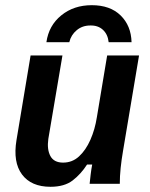

<svg xmlns="http://www.w3.org/2000/svg" viewBox="-20 -716 584 748"><path d="M176.7 11.7Q101.7 11.7 65.8 -36.2Q30 -84.2 44.2 -170L99.2 -500H223.3L168.3 -175Q162.5 -134.2 176.2 -108.3Q190 -82.5 225.8 -82.5Q261.7 -82.5 287.9 -106.7Q314.2 -130.8 332.1 -171.2Q350 -211.7 357.5 -260L397.5 -500H521.7L459.2 -127.5Q453.3 -93.3 450 -61.3Q446.7 -29.2 446.7 0H329.2Q330.8 -16.7 333.3 -37.1Q335.8 -57.5 339.2 -75H319.2Q295 -37.5 262.9 -12.9Q230.8 11.7 176.7 11.7ZM160.8 -551.7Q170 -616.7 218.8 -656.2Q267.5 -695.8 337.5 -695.8Q409.2 -695.8 450 -655.8Q490.8 -615.8 492.5 -551.7H403.3Q400 -582.5 380.8 -600Q361.7 -617.5 331.7 -616.7Q300.8 -616.7 278.8 -598.3Q256.7 -580 250 -551.7Z"/></svg>

Font: Familjen Grotesk SemiBold
Style: Italic
Weight: 600
Italic angle: -9.46201°
Designer: Anders Wikstroem, Jonas Baeckman, Matilda Gysing, Kristian Moeller
Foundry: Familjen STHLM AB
Version: Version 2.002